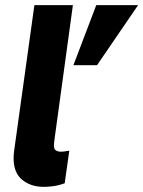

<svg xmlns="http://www.w3.org/2000/svg" viewBox="-20 -717 558 748"><path d="M151 11Q100 11 66.5 -16.5Q33 -44 33 -100Q33 -107 33.5 -114.5Q34 -122 35 -129L114 -697H264L193 -179Q192 -169 191 -162Q190 -155 190 -151Q190 -136 198 -131Q206 -126 217 -126Q225 -126 234 -127.5Q243 -129 250 -130L232 -3Q207 6 186 8.5Q165 11 151 11ZM266 -463 355 -697H518L358 -463Z"/></svg>

Font: Hanken Grotesk Black
Style: Italic
Weight: 900
Italic angle: -8°
Designer: Alfredo Marco Pradil
Foundry: Hanken Design Co.
Version: Version 3.013